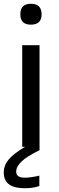

<svg xmlns="http://www.w3.org/2000/svg" viewBox="-37 -780 311 1020"><path d="M81 -540H173V18Q107 50 78 77.5Q49 105 49 132Q49 164 94 164Q109 164 130.5 161Q152 158 172 153V208Q157 214 136.5 217Q116 220 94 220Q-17 220 -17 137Q-17 99 8.5 68Q34 37 96 0H81ZM127 -649Q71 -649 71 -704Q71 -760 127 -760Q184 -760 184 -704Q184 -649 127 -649Z"/></svg>

Font: Encode Sans Wide
Style: Regular
Weight: 400
Designer: Pablo Impallari, Andres Torresi
Foundry: Pablo Impallari, Andres Torresi
Version: Version 1.000; ttfautohint (v1.00) -l 8 -r 50 -G 200 -x 14 -